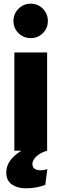

<svg xmlns="http://www.w3.org/2000/svg" viewBox="-20 -819 333 1043"><path d="M236 -534V0Q201 9 178.5 30Q156 51 156 71Q156 106 201 106Q220 106 237 99L226 185Q179 204 120 204Q75 204 44.5 183Q14 162 14 118Q14 50 96 0H58V-534ZM80.5 -639Q53 -666 53 -705Q53 -744 80.5 -771.5Q108 -799 147 -799Q186 -799 213 -771.5Q240 -744 240 -705Q240 -666 213 -639Q186 -612 147 -612Q108 -612 80.5 -639Z"/></svg>

Font: Nacelle Heavy
Style: Regular
Weight: 800
Designer: Sora Sagano
Foundry: Sora Sagano
Version: Version 1.000;FEAKit 1.0